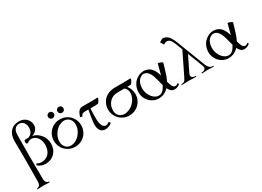

<svg xmlns="http://www.w3.org/2000/svg" viewBox="-23 -1752 4093 3002"><g transform="rotate(-30 2023.5 -250.5)"><path d="M300.3 -487.3Q342.3 -494.1 370.1 -528.1Q397.9 -562 397.9 -618.7Q397.9 -674.3 369.9 -711.9Q341.8 -749.5 289.1 -749.5Q241.2 -749.5 212.4 -713.4Q183.6 -677.2 183.1 -613.8Q180.2 -288.6 180.2 -232.9Q180.2 56.2 183.1 183.1Q183.6 223.6 199.5 243.7Q215.3 263.7 249 268.6V283.2Q185.5 278.3 139.2 278.3Q92.8 278.3 29.3 283.2V268.6Q63 263.7 78.9 243.7Q94.7 223.6 95.2 183.1Q98.1 56.2 98.1 -232.9Q98.1 -297.4 96.7 -412.8Q95.2 -528.3 95.2 -548.3Q95.2 -656.7 151.1 -720.2Q207 -783.7 305.7 -783.7Q386.7 -783.7 436.3 -734.1Q485.8 -684.6 485.8 -614.7Q485.8 -566.9 454.1 -531Q422.4 -495.1 376 -481.9Q457.5 -463.9 514.4 -395Q571.3 -326.2 571.3 -231.4Q571.3 -129.4 507.1 -63.5Q442.9 2.4 346.2 2.4Q260.7 2.4 202.1 -51.3L218.8 -76.7Q255.4 -52.7 300.8 -52.7Q337.9 -52.7 370.4 -65.7Q402.8 -78.6 428.2 -104Q453.6 -129.4 468.5 -170.4Q483.4 -211.4 483.4 -263.2Q483.4 -311.5 465.6 -353.8Q447.8 -396 414.1 -422.6Q380.4 -449.2 338.4 -449.2Q329.1 -449.2 319.8 -447.8Q303.2 -444.8 289.6 -436Q275.9 -427.2 265.4 -421.9Q254.9 -416.5 242.2 -419.4Q233.9 -429.2 231 -446.5Q228 -463.9 236.3 -479.5Q263.2 -492.7 300.3 -487.3Z M661.9 -120.4Q629.9 -176.8 629.9 -244.1Q629.9 -311.5 661.9 -367.9Q693.8 -424.3 750.5 -457.5Q807.1 -490.7 876.5 -490.7Q945.8 -490.7 1002.4 -457.5Q1059.1 -424.3 1091.1 -367.9Q1123 -311.5 1123 -244.1Q1123 -176.8 1091.1 -120.4Q1059.1 -64 1002.4 -30.8Q945.8 2.4 876.5 2.4Q807.1 2.4 750.5 -30.8Q693.8 -64 661.9 -120.4ZM746.6 -335Q696.3 -263.2 698.5 -185.5Q700.7 -107.9 754.4 -70.3Q808.1 -32.7 882.1 -56.9Q956.1 -81.1 1006.3 -153.3Q1056.6 -225.1 1054.4 -302.7Q1052.2 -380.4 998.5 -418Q944.8 -455.6 870.8 -431.4Q796.9 -407.2 746.6 -335ZM752.9 -577.1Q737.3 -592.8 737.3 -615.2Q737.3 -637.7 752.9 -653.3Q768.6 -668.9 791 -668.9Q813.5 -668.9 829.1 -653.3Q844.7 -637.7 844.7 -615.2Q844.7 -592.8 829.1 -577.1Q813.5 -561.5 791 -561.5Q768.6 -561.5 752.9 -577.1ZM923.8 -577.1Q908.2 -592.8 908.2 -615.2Q908.2 -637.7 923.8 -653.3Q939.5 -668.9 961.9 -668.9Q984.4 -668.9 1000 -653.3Q1015.6 -637.7 1015.6 -615.2Q1015.6 -592.8 1000 -577.1Q984.4 -561.5 961.9 -561.5Q939.5 -561.5 923.8 -577.1Z M1420.4 2.4Q1364.7 2.4 1335.4 -38.1Q1306.2 -78.6 1306.2 -140.6Q1306.2 -154.8 1307.4 -171.6Q1308.6 -188.5 1311.3 -209.7Q1314 -231 1315.9 -246.3Q1317.9 -261.7 1322.5 -288.1Q1327.1 -314.5 1329.1 -325.9Q1331.1 -337.4 1336.4 -366Q1341.8 -394.5 1342.8 -400.4H1282.7Q1250 -400.4 1232.7 -389.4Q1215.3 -378.4 1206.5 -350.1L1171.9 -360.8Q1204.1 -488.3 1282.7 -488.3H1471.2V-400.4H1379.4Q1374.5 -342.3 1374.5 -214.4Q1374.5 -136.7 1396.5 -91.6Q1418.5 -46.4 1458 -46.4Q1483.9 -46.4 1520 -74.2L1543 -44.9Q1519 -24.4 1486.6 -11Q1454.1 2.4 1420.4 2.4ZM1471.2 -400.4V-488.3Q1515.6 -488.3 1554.7 -491.2L1564.5 -481.9Q1557.6 -460.4 1545.4 -438.7Q1533.2 -417 1518.1 -403.8Q1502.9 -400.4 1471.2 -400.4Z M2066.9 -402.8H2045.4Q2101.6 -334 2101.6 -244.1Q2101.6 -176.8 2069.6 -120.4Q2037.6 -64 1981 -30.8Q1924.3 2.4 1855 2.4Q1785.6 2.4 1729 -30.8Q1672.4 -64 1640.4 -120.4Q1608.4 -176.8 1608.4 -244.1Q1608.4 -294.9 1627 -340.1Q1645.5 -385.3 1679 -418.7Q1712.4 -452.1 1762 -471.4Q1811.5 -490.7 1870.6 -490.7H2066.9Q2111.3 -490.7 2150.4 -493.7L2160.2 -484.4Q2153.3 -462.9 2141.1 -441.2Q2128.9 -419.4 2113.8 -406.2Q2098.6 -402.8 2066.9 -402.8ZM2042.5 -297.4Q2042.5 -364.3 1994.6 -402.8H1871.6Q1778.8 -402.8 1723.1 -341.8Q1667.5 -280.8 1667.5 -190.9Q1667.5 -131.8 1705.1 -94.2Q1742.7 -56.6 1801.8 -56.6Q1843.8 -56.6 1887.5 -76.2Q1931.2 -95.7 1967.3 -131.8Q2003.4 -168 2022.9 -211.7Q2042.5 -255.4 2042.5 -297.4Z M2642.6 -483.4H2649.4Q2668.5 -481.9 2687 -473.9Q2705.6 -465.8 2714.8 -458.5L2723.6 -451.2Q2720.2 -439.9 2700 -368.9Q2679.7 -297.9 2663.1 -251.5Q2646.5 -205.1 2625 -163.6Q2632.3 -133.3 2639.2 -112.8Q2646 -92.3 2656 -73.7Q2666 -55.2 2679.7 -45.9Q2693.4 -36.6 2710.4 -36.6Q2716.3 -36.6 2723.4 -39.6Q2730.5 -42.5 2734.1 -44.7Q2737.8 -46.9 2746.3 -53.2Q2754.9 -59.6 2755.4 -60.1L2770 -36.6Q2745.1 -17.1 2722.9 -7.3Q2700.7 2.4 2670.4 2.4Q2634.3 2.4 2609.4 -18.6Q2584.5 -39.6 2565.9 -78.6Q2491.2 2.4 2380.4 2.4Q2338.9 2.4 2298.1 -15.6Q2257.3 -33.7 2225.8 -64.7Q2194.3 -95.7 2174.8 -140.1Q2155.3 -184.6 2155.3 -233.9Q2155.3 -292.5 2176.5 -342.5Q2197.8 -392.6 2231.4 -424.1Q2265.1 -455.6 2305.2 -473.1Q2345.2 -490.7 2384.8 -490.7Q2421.4 -490.7 2452.1 -479.7Q2482.9 -468.8 2504.2 -451.2Q2525.4 -433.6 2542.7 -407Q2560.1 -380.4 2571.3 -353.8Q2582.5 -327.1 2592.3 -293.5Q2603.5 -331.1 2619.9 -396.2Q2636.2 -461.4 2642.6 -483.4ZM2409.7 -36.6Q2483.9 -36.6 2540 -150.4Q2533.7 -171.9 2524.7 -207.8Q2515.6 -243.7 2509 -268.1Q2502.4 -292.5 2492.2 -323.5Q2481.9 -354.5 2470.7 -374.8Q2459.5 -395 2444.1 -413.8Q2428.7 -432.6 2408 -441.9Q2387.2 -451.2 2362.3 -451.2Q2343.8 -451.2 2322.8 -440.2Q2301.8 -429.2 2281.7 -408.2Q2261.7 -387.2 2248.8 -350.1Q2235.8 -313 2235.8 -267.1Q2235.8 -203.6 2261.7 -149.9Q2287.6 -96.2 2327.4 -66.4Q2367.2 -36.6 2409.7 -36.6Z M2874.5 -687.5 2838.4 -749Q2874 -773.4 2897 -783.7Q2926.8 -783.7 2951.7 -772.9Q2976.6 -762.2 2993.4 -746.8Q3010.3 -731.4 3026.6 -704.8Q3043 -678.2 3053 -656.2Q3063 -634.3 3076.2 -600.1L3268.6 -100.1Q3281.7 -64.9 3306.2 -39.6Q3325.7 -19 3354.5 -16.6L3376.5 -14.6V0Q3312.5 -4.9 3268.6 -4.9Q3237.3 -4.9 3161.1 0V-14.6L3182.1 -16.6Q3214.4 -19.5 3230 -39.6Q3247.1 -60.5 3231.9 -100.1L3126 -375L2992.2 -100.1Q2973.6 -62 2990.7 -39.6Q3006.8 -19.5 3039.1 -16.6L3060.1 -14.6V0Q2978.5 -4.9 2923.3 -4.9Q2878.4 -4.9 2796.9 0V-14.6L2817.9 -16.6Q2850.1 -19.5 2865.7 -39.6Q2874.5 -50.3 2899.4 -100.1L3085.4 -481L3039.6 -600.1Q3016.6 -659.7 2992.7 -685.1Q2968.8 -710.4 2932.1 -710.4Q2909.7 -710.4 2874.5 -687.5Z M3902.8 -483.4H3909.7Q3928.7 -481.9 3947.3 -473.9Q3965.8 -465.8 3975.1 -458.5L3983.9 -451.2Q3980.5 -439.9 3960.2 -368.9Q3939.9 -297.9 3923.3 -251.5Q3906.7 -205.1 3885.3 -163.6Q3892.6 -133.3 3899.4 -112.8Q3906.2 -92.3 3916.3 -73.7Q3926.3 -55.2 3939.9 -45.9Q3953.6 -36.6 3970.7 -36.6Q3976.6 -36.6 3983.6 -39.6Q3990.7 -42.5 3994.4 -44.7Q3998 -46.9 4006.6 -53.2Q4015.1 -59.6 4015.6 -60.1L4030.3 -36.6Q4005.4 -17.1 3983.2 -7.3Q3960.9 2.4 3930.7 2.4Q3894.5 2.4 3869.6 -18.6Q3844.7 -39.6 3826.2 -78.6Q3751.5 2.4 3640.6 2.4Q3599.1 2.4 3558.3 -15.6Q3517.6 -33.7 3486.1 -64.7Q3454.6 -95.7 3435.1 -140.1Q3415.5 -184.6 3415.5 -233.9Q3415.5 -292.5 3436.8 -342.5Q3458 -392.6 3491.7 -424.1Q3525.4 -455.6 3565.4 -473.1Q3605.5 -490.7 3645 -490.7Q3681.6 -490.7 3712.4 -479.7Q3743.2 -468.8 3764.4 -451.2Q3785.6 -433.6 3803 -407Q3820.3 -380.4 3831.5 -353.8Q3842.8 -327.1 3852.5 -293.5Q3863.8 -331.1 3880.1 -396.2Q3896.5 -461.4 3902.8 -483.4ZM3669.9 -36.6Q3744.1 -36.6 3800.3 -150.4Q3793.9 -171.9 3784.9 -207.8Q3775.9 -243.7 3769.3 -268.1Q3762.7 -292.5 3752.4 -323.5Q3742.2 -354.5 3731 -374.8Q3719.7 -395 3704.3 -413.8Q3689 -432.6 3668.2 -441.9Q3647.5 -451.2 3622.6 -451.2Q3604 -451.2 3583 -440.2Q3562 -429.2 3542 -408.2Q3522 -387.2 3509 -350.1Q3496.1 -313 3496.1 -267.1Q3496.1 -203.6 3522 -149.9Q3547.9 -96.2 3587.6 -66.4Q3627.4 -36.6 3669.9 -36.6Z"/></g></svg>

Font: Flanker
Style: Regular
Weight: 400
Designer: Flanker
Foundry: Flanker
Version: Version 2.027